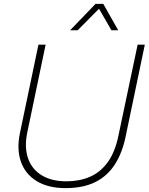

<svg xmlns="http://www.w3.org/2000/svg" viewBox="-20 -959 766 989"><path d="M318 10Q229 10 170 -25.5Q111 -61 88 -125.5Q65 -190 83 -275L178 -729H215L120 -274Q105 -200 124.5 -143.5Q144 -87 195 -56Q246 -25 322 -25Q388 -25 441.5 -47.5Q495 -70 533.5 -121.5Q572 -173 590 -260L689 -729H726L627 -255Q610 -172 572 -112.5Q534 -53 471.5 -21.5Q409 10 318 10ZM341 -803 472 -939H512L589 -803H554L490 -914L380 -803Z"/></svg>

Font: Mona Sans
Style: Italic
Weight: 200
Italic angle: -11.6951°
Designer: Deni Anggara
Foundry: GitHub
Version: Version 2.000